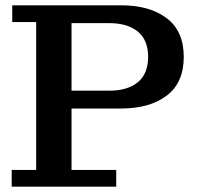

<svg xmlns="http://www.w3.org/2000/svg" viewBox="-20 -702 740 722"><path d="M24 0V-63H116V-619H26V-682H249V-63H417V0ZM249 -294V-361H391Q459 -361 498 -392.5Q537 -424 537 -488Q537 -552 498 -583.5Q459 -615 391 -615H249V-682H436Q543 -682 607 -633.5Q671 -585 671 -488Q671 -391 607 -342.5Q543 -294 436 -294Z"/></svg>

Font: Montagu Slab 120pt Medium
Style: Regular
Weight: 500
Designer: Florian Karsten
Foundry: Florian Karsten
Version: Version 1.000